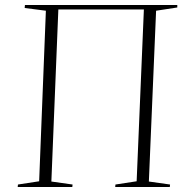

<svg xmlns="http://www.w3.org/2000/svg" viewBox="-20 -750 749 770"><path d="M51 0 52 -10 137 -23 164 -707 79 -718 80 -730H691V-720L606 -707L577 -22L662 -10L661 0H442L443 -10L528 -23L557 -712H214L186 -22L271 -10L270 0Z"/></svg>

Font: Literata 72pt ExtraLight
Style: Italic
Weight: 200
Italic angle: -2°
Designer: Latin by Veronika Burian and Jose Scaglione. Greek by Irene Vlachou. Cyrillic by Vera Evstafieva
Foundry: TypeTogether
Version: Version 3.002